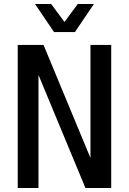

<svg xmlns="http://www.w3.org/2000/svg" viewBox="-20 -933 640 953"><path d="M68 0V-710H196L429 -149V-710H532V0H404L171 -561V0ZM154 -913H234L300 -824L366 -913H446L352 -774H248Z"/></svg>

Font: Geist Mono Medium
Style: Regular
Weight: 500
Monospace: yes
Designer: Basement.studio, Andrés Briganti, Mateo Zaragoza
Foundry: Basement.studio, Vercel, Andrés Briganti, Guido Ferreyra, Mateo Zaragoza
Version: Version 1.500; ttfautohint (v1.8.4.7-5d5b)